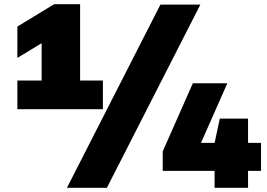

<svg xmlns="http://www.w3.org/2000/svg" viewBox="-20 -830 1278 918"><path d="M63 -308V-445H179V-623.5L63 -553V-703L239 -810H363V-445H472V-308ZM300 68 747 -808H938L491 68ZM758 -13V-106L902 -432H1067L941 -147H1006L1031 -263H1166V-147H1228V-13H1166V68H1006V-13Z"/></svg>

Font: Encode Sans Expanded Expanded Black
Style: Regular
Weight: 900
Width: 7
Designer: Multiple Designers
Foundry: Impallari Type
Version: Version 3.000; ttfautohint (v1.8.3) -l 8 -r 50 -G 200 -x 14 